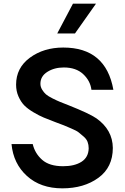

<svg xmlns="http://www.w3.org/2000/svg" viewBox="-20 -1020 681 1050"><path d="M379 -1000H505L390 -837H293ZM321 10Q202 10 127.5 -57.5Q53 -125 43 -232H159Q171 -181 210.5 -146Q250 -111 325 -111Q388 -111 426 -135.5Q464 -160 465 -209Q465 -228 459 -244Q453 -260 436.5 -274Q420 -288 409.5 -296.5Q399 -305 369.5 -317.5Q340 -330 329.5 -334.5Q319 -339 283 -352Q244 -367 219.5 -377Q195 -387 163 -406Q131 -425 112.5 -444Q94 -463 81 -492.5Q68 -522 68 -557Q68 -649 143.5 -704.5Q219 -760 326 -760Q559 -760 600 -529H480Q474 -578 435 -614.5Q396 -651 329 -651Q277 -651 239 -627Q201 -603 201 -562Q201 -545 210.5 -529.5Q220 -514 231.5 -504Q243 -494 268 -481.5Q293 -469 308 -463Q323 -457 356 -444Q467 -400 507 -373Q596 -310 597 -211Q597 -105 518 -47.5Q439 10 321 10Z"/></svg>

Font: Oakes Grotesk
Style: Bold
Weight: 600
Designer: Samuel Oakes
Foundry: Samuel Oakes
Version: Version 1.000;PS 001.000;hotconv 1.0.88;makeotf.lib2.5.64775